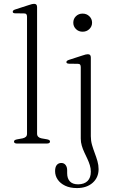

<svg xmlns="http://www.w3.org/2000/svg" viewBox="-20 -749 596 1002"><path d="M173.5 -712V-51.5Q173.5 -41 179.8 -35Q186 -29 196.5 -27L225 -22Q233 -20.5 237 -17.8Q241 -15 241 -10Q241 -5.5 237 -2.8Q233 0 225.5 0H67.5Q60.5 0 56.8 -2.8Q53 -5.5 53 -10Q53 -14.5 56.8 -17.2Q60.5 -20 68 -21.5L98 -27Q109 -29.5 115 -35Q121 -40.5 121 -51V-661.5Q121 -670.5 117.5 -674.8Q114 -679 105.5 -679L60 -679.5Q52.5 -679.5 49.5 -681.8Q46.5 -684 46.5 -687.5Q46.5 -691.5 49.5 -694.5Q52.5 -697.5 60.5 -700L128.5 -722Q139.5 -726 146.5 -727.5Q153.5 -729 158 -729Q166 -729 169.8 -724.8Q173.5 -720.5 173.5 -712ZM454 -38Q454 -14.5 460.2 7.2Q466.5 29 474.5 50Q482.5 71 488.5 91.8Q494.5 112.5 494.5 133.5Q494.5 177.5 463.5 205Q432.5 232.5 381.5 232.5Q345.5 232.5 320 220.2Q294.5 208 281 188Q267.5 168 267.5 144Q267.5 123 276.2 112.2Q285 101.5 300 101.5Q314 101.5 322.2 112Q330.5 122.5 330.5 140V155Q330.5 182.5 344.8 197.8Q359 213 388 213Q420 212.5 437 195.5Q454 178.5 454 147Q454 129.5 448.8 112.8Q443.5 96 435.8 79.5Q428 63 420 46Q412 29 406.8 11.2Q401.5 -6.5 401.5 -26V-398.5Q401.5 -407.5 398 -411.8Q394.5 -416 386 -416L340.5 -416.5Q333 -417 329.8 -419Q326.5 -421 326.5 -425Q326.5 -428.5 329.8 -431.5Q333 -434.5 341 -437L409 -459Q420 -463 427 -464.5Q434 -466 438.5 -466Q446.5 -466 450.2 -461.8Q454 -457.5 454 -449ZM411 -583.5Q390.5 -583.5 376.5 -597.2Q362.5 -611 362.5 -630.5Q362.5 -651 376.5 -664.5Q390.5 -678 411 -678Q432 -678 446.2 -664.2Q460.5 -650.5 460.5 -630.5Q460.5 -611 446.2 -597.2Q432 -583.5 411 -583.5Z"/></svg>

Font: Fraunces ExtraLight
Style: Regular
Weight: 250
Version: Version 1.000;[b76b70a41]